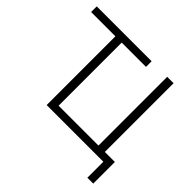

<svg xmlns="http://www.w3.org/2000/svg" viewBox="-200 -911 1274 1274"><g transform="rotate(45 437.0 -274.0)"><path d="M780 150V0H248V-645H20V-698H535V-645H307V-53H681V-698H741V-53H835V150Z"/></g></svg>

Font: IBM Plex Sans Light
Style: Regular
Weight: 300
Designer: Mike Abbink, Paul van der Laan, Pieter van Rosmalen
Foundry: Bold Monday
Version: Version 3.201